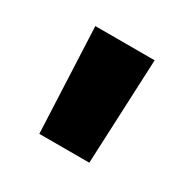

<svg xmlns="http://www.w3.org/2000/svg" viewBox="-69 -755 352 356"><g transform="rotate(30 106.5 -577.5)"><path d="M170 -690 160 -465H53L43 -690Z"/></g></svg>

Font: Exo 2 ExtraBold
Style: Regular
Weight: 800
Designer: Natanael Gama
Foundry: Natanael Gama
Version: Version 2.010